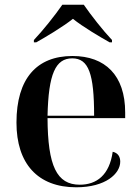

<svg xmlns="http://www.w3.org/2000/svg" viewBox="-20 -786 597 816"><path d="M124 -616V-606H134C175 -629 247 -672 290 -706C332 -672 405 -629 446 -606H456V-616C418 -656 367 -721 336 -766H245C214 -721 162 -656 124 -616ZM304 10C429 10 491 -48 491 -99C491 -119 482 -136 459 -141C445 -42 391 -1 319 -1C221 -1 183 -81 182 -284H512V-308C512 -466 427 -548 288 -548C136 -548 50 -452 50 -265C50 -91 140 10 304 10ZM380 -294H182C186 -472 216 -538 287 -538C357 -538 380 -472 380 -294Z"/></svg>

Font: Noto Serif Display SemiBold
Style: Regular
Weight: 600
Designer: Monotype Design Team
Foundry: Monotype Imaging Inc.
Version: Version 2.009